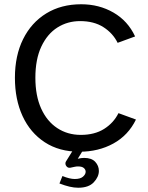

<svg xmlns="http://www.w3.org/2000/svg" viewBox="-20 -700 696 901"><path d="M353 12Q258 12 190 -32.5Q122 -77 86 -155Q50 -233 50 -335Q50 -439 88.5 -516.5Q127 -594 197 -637Q267 -680 361 -680Q445 -680 512.5 -641Q580 -602 614 -529L532 -499Q510 -544 465.5 -572.5Q421 -601 356 -601Q297 -601 249.5 -571Q202 -541 174 -481.5Q146 -422 146 -335Q146 -251 173 -191Q200 -131 248.5 -99Q297 -67 359 -67Q424 -67 468.5 -95Q513 -123 536 -169L618 -139Q582 -65 512 -26.5Q442 12 353 12ZM347 181Q328 181 306.5 176Q285 171 259 161L273 126Q290 133 304.5 136.5Q319 140 331 140Q357 140 369.5 129Q382 118 382 106Q382 96 373.5 88.5Q365 81 346 81Q339 81 331.5 82.5Q324 84 315 86Q302 90 294.5 83Q287 76 287 67Q287 61 290 57L341 -25L375 -4L345 45Q353 43 360.5 42Q368 41 375 41Q410 41 427 59.5Q444 78 444 102Q444 130 420 155.5Q396 181 347 181Z"/></svg>

Font: Atkinson Hyperlegible
Style: Regular
Weight: 400
Designer: Elliott Scott, Megan Eiswerth, Linus Boman, Theodore Petrosky
Foundry: Braille Institute
Version: Version 1.006; ttfautohint (v1.8.3)